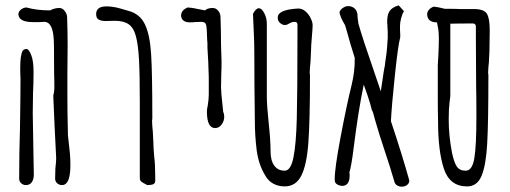

<svg xmlns="http://www.w3.org/2000/svg" viewBox="-20 -695 1915 721"><path d="M187 -24Q187 -45 188 -63Q191 -89 191 -101L185 -221Q183 -259 180 -336Q185 -352 184 -378V-390Q183 -408 183 -464Q183 -526 182 -544Q179 -613 146 -613L127 -612H104Q51 -612 49 -641Q49 -651 58 -658.5Q67 -666 79 -667Q118 -656 168 -656Q185 -665 203 -665Q214 -665 222.5 -654.5Q231 -644 232 -632Q234 -574 234 -523L233 -414V-340Q233 -269 235 -195V-188Q244 -112 244 -94Q248 0 213 0Q202 0 194.5 -7Q187 -14 187 -24ZM52 -24Q52 -122 55 -213Q57 -335 57 -400Q57 -413 56 -424V-442Q56 -488 65 -504Q70 -511 79 -511Q89 -511 98 -486Q106 -465 106 -425Q106 -383 104 -346Q103 -309 103 -269L105 -153L107 -39Q107 -22 99.5 -11Q92 0 77 0Q67 0 59.5 -7Q52 -14 52 -24Z M505 -27V-100V-312Q505 -415 502 -470.5Q499 -526 490.5 -558.5Q482 -591 463 -604Q444 -617 410 -617L378 -616Q360 -616 350.5 -621.5Q341 -627 341 -642Q341 -671 380 -671Q405 -671 432 -663Q459 -655 463 -654Q505 -643 524 -604Q543 -565 547.5 -491.5Q552 -418 552 -258V-250Q551 -246 551 -241Q551 -228 554 -199L556 -158Q556 -141 559 -108Q563 -77 563 -28Q563 -26 563 -16.5Q563 -7 556 -3.5Q549 0 533 0Q515 -9 510 -13.5Q505 -18 505 -27Z M757 -276Q757 -286 760 -298Q764 -322 764 -340V-404Q764 -415 762 -463L759 -516V-517V-527Q759 -540 758 -544Q757 -587 754.5 -600Q752 -613 736 -613L711 -612Q705 -611 694 -611Q662 -611 660 -636Q660 -657 685 -667Q703 -666 724 -661L750 -656Q759 -665 779 -665Q791 -665 799.5 -654.5Q808 -644 808 -632Q810 -576 810 -527L812 -463Q812 -438 811 -420Q810 -396 810 -367Q810 -348 816 -296L818 -276Q822 -267 822 -257Q822 -240 812 -227Q802 -214 788 -214Q757 -214 757 -276Z M976 -36Q951 -77 944 -130Q937 -186 937 -241Q935 -385 935 -500Q935 -540 932 -597L930 -643Q941 -664 952 -664Q963 -664 972.5 -645.5Q982 -627 982 -606V-334Q982 -299 989 -233Q996 -169 996 -127Q996 -92 1010 -73Q1024 -54 1049 -54Q1072 -54 1082 -104Q1092 -154 1094.5 -249.5Q1097 -345 1097 -558V-602Q1097 -613 1087 -613Q1079 -613 1073.5 -610.5Q1068 -608 1064.5 -606Q1061 -604 1059 -603Q1053 -601 1050 -601Q1042 -601 1034.5 -606.5Q1027 -612 1024 -620Q1023 -623 1023 -629Q1023 -659 1100 -663Q1115 -663 1127.5 -652Q1140 -641 1147 -626Q1154 -611 1154 -601Q1154 -588 1151 -555Q1148 -521 1148 -505L1146 -463Q1143 -436 1143 -421L1144 -413V-404Q1144 -243 1138 -159.5Q1132 -76 1111.5 -35.5Q1091 5 1049 5Q1025 5 1006 -5.5Q987 -16 976 -36Z M1517 -16Q1517 -9 1511.5 -3Q1506 3 1497 5Q1494 6 1488 6Q1479 6 1471 1Q1463 -4 1461 -13Q1448 -59 1420 -143Q1406 -184 1388 -246L1381 -272L1376 -283L1370 -306Q1360 -339 1346 -377Q1326 -283 1308 -139Q1300 -74 1292 -47Q1293 -45 1293 -36Q1293 1 1267 3Q1255 3 1245.5 -3Q1236 -9 1237 -20Q1236 -59 1259 -180.5Q1282 -302 1300 -374Q1313 -428 1312 -472V-478Q1295 -531 1283 -576L1276 -600Q1255 -635 1255 -651Q1262 -665 1279 -671Q1282 -672 1288 -672Q1299 -672 1308 -666Q1317 -660 1320 -650Q1323 -644 1323 -628L1326 -606Q1341 -552 1392 -405L1410 -352Q1424 -450 1425 -446Q1425 -450 1426 -456.5Q1427 -463 1428 -471Q1433 -502 1434 -523Q1437 -556 1436 -576Q1436 -585 1435 -593Q1435 -605 1434 -608Q1433 -637 1442 -652Q1451 -667 1477 -675L1497 -653Q1490 -642 1486 -625.5Q1482 -609 1482 -597Q1482 -579 1483 -566V-555Q1475 -527 1463 -413.5Q1451 -300 1448 -240Q1490 -114 1516 -21Z M1819 -582 1818 -505 1816 -463Q1813 -436 1813 -421L1814 -413V-404Q1814 -235 1809.5 -155Q1805 -75 1788.5 -35Q1772 5 1734 5Q1669 5 1647 -61Q1625 -127 1625 -240Q1624 -276 1624 -334V-451L1626 -484Q1628 -524 1628 -548Q1628 -579 1624 -595L1621 -611Q1586 -611 1584 -640Q1584 -660 1608 -670Q1620 -669 1631 -666.5Q1642 -664 1650 -662H1651Q1699 -662 1707 -661H1760Q1797 -661 1808 -644Q1819 -627 1819 -582ZM1769 -259Q1769 -330 1768 -373L1767 -558V-595Q1767 -607 1755 -607Q1713 -607 1696.5 -606.5Q1680 -606 1671 -606V-334Q1671 -332 1668 -309Q1665 -286 1665 -246Q1665 -186 1677 -123Q1685 -85 1695.5 -69.5Q1706 -54 1729 -54Q1753 -54 1761 -99.5Q1769 -145 1769 -259Z"/></svg>

Font: Amatic SC
Style: Bold
Weight: 700
Designer: Multiple Designers
Foundry: Vernon Adams
Version: Version 2.505